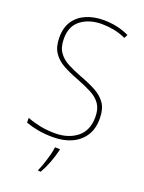

<svg xmlns="http://www.w3.org/2000/svg" viewBox="-173 -804 832 1106"><g transform="rotate(20 243.5 -251.5)"><path d="M437 -182Q437 -118 408.5 -75.5Q380 -33 331.5 -11.5Q283 10 221 10Q167 10 125.5 2Q84 -6 51 -18V-47Q86 -33 129 -24Q172 -15 223 -15Q304 -15 357 -57Q410 -99 410 -182Q410 -231 389.5 -261Q369 -291 330 -311.5Q291 -332 236 -353Q185 -372 145 -394Q105 -416 81.5 -451Q58 -486 58 -544Q58 -604 85 -644Q112 -684 159 -704Q206 -724 265 -724Q349 -724 422 -690L411 -668Q371 -686 333.5 -692.5Q296 -699 263 -699Q187 -699 136 -661Q85 -623 85 -546Q85 -493 107 -462Q129 -431 166.5 -411.5Q204 -392 249 -375Q306 -354 348 -331.5Q390 -309 413.5 -274.5Q437 -240 437 -182ZM281 68Q272 106 257 146Q242 186 222 221H206V214Q214 197 223.5 169Q233 141 241 111.5Q249 82 251 61H281Z"/></g></svg>

Font: Noto Sans SemiCondensed Thin
Style: Regular
Weight: 100
Width: 4
Designer: Monotype Design Team
Foundry: Monotype Imaging Inc.
Version: Version 2.013; ttfautohint (v1.8.4.7-5d5b)